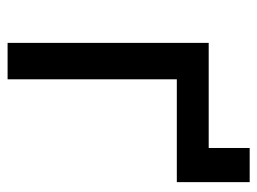

<svg xmlns="http://www.w3.org/2000/svg" viewBox="-106 -572 678 506"><g transform="rotate(90 233.0 -319.0)"><path d="M93 0H189V-446H460V-638H370V-530H93Z"/></g></svg>

Font: Malon Grotesk Med
Style: Regular
Weight: 500
Designer: Julieta Ulanovsky
Foundry: Julieta Ulanovsky
Version: Version 7.200